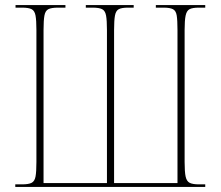

<svg xmlns="http://www.w3.org/2000/svg" viewBox="-20 -734 868 754"><path d="M40 0V-10H67Q92 -10 104 -16Q116 -22 119.5 -40.5Q123 -59 123 -98V-616Q123 -654 119.5 -673Q116 -692 104 -698Q92 -704 67 -704H41V-714H237V-704H208Q182 -704 170 -698Q158 -692 154.5 -673Q151 -654 151 -616V-15H400V-616Q400 -654 396.5 -673Q393 -692 381 -698Q369 -704 344 -704H317V-714H505V-704H483Q458 -704 446.5 -698Q435 -692 431.5 -673Q428 -654 428 -616V-15H677V-616Q677 -654 674 -673Q671 -692 659 -698Q647 -704 623 -704H592V-714H786V-704H761Q736 -704 724.5 -698Q713 -692 709 -673Q705 -654 705 -616V-98Q705 -59 709 -40.5Q713 -22 725 -16Q737 -10 761 -10H786V0Z"/></svg>

Font: Noto Serif Display Condensed Thin
Style: Regular
Weight: 100
Width: 3
Designer: Monotype Design Team
Foundry: Monotype Imaging Inc.
Version: Version 2.009